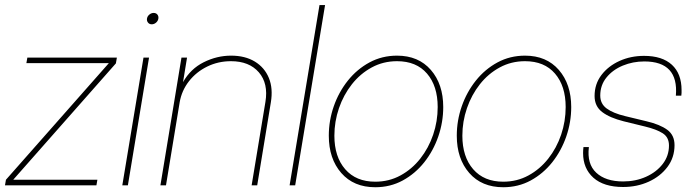

<svg xmlns="http://www.w3.org/2000/svg" viewBox="-24 -748 2800 775"><path d="M-3.9 0 0 -22.5 415 -492.7V-493.2H82.5L86.4 -515.6H447.8L443.8 -492.2L29.8 -22.9V-22.5H369.1L365.2 0Z M469.7 0 555.2 -515.6H577.6L492.2 0ZM588.4 -649.9Q579.1 -649.9 573.5 -656.7Q567.9 -663.6 569.3 -672.9Q570.8 -682.6 578.9 -689.2Q586.9 -695.8 596.2 -695.8Q606 -695.8 611.3 -689.2Q616.7 -682.6 615.2 -672.9Q613.8 -663.6 606 -656.7Q598.1 -649.9 588.4 -649.9Z M701.2 -335 646 0H623.5L708.5 -515.6H731L714.8 -416.5Q745.1 -470.2 798.3 -496.8Q851.6 -523.4 908.7 -523.4Q965.3 -523.4 1004.6 -499.5Q1043.9 -475.6 1061.3 -433.3Q1078.6 -391.1 1069.3 -335L1014.2 0H991.7L1047.4 -336.9Q1059.6 -411.1 1020.8 -456.1Q981.9 -501 908.2 -501Q856.9 -501 812.7 -479.5Q768.6 -458 739 -420.4Q709.5 -382.8 701.2 -335Z M1288.1 -727.5 1167.5 0H1145L1265.6 -727.5Z M1490.7 7.8Q1403.8 7.8 1353.5 -49.8Q1303.2 -107.4 1303.2 -200.2Q1303.2 -261.2 1323.2 -318.8Q1343.3 -376.5 1380.1 -422.6Q1417 -468.8 1467.5 -496.1Q1518.1 -523.4 1578.6 -523.4Q1665 -523.4 1715.1 -465.8Q1765.1 -408.2 1765.1 -315.9Q1765.1 -254.9 1745.1 -197Q1725.1 -139.2 1688.5 -93Q1651.9 -46.9 1601.6 -19.5Q1551.3 7.8 1490.7 7.8ZM1490.7 -14.6Q1546.4 -14.6 1592.5 -39.8Q1638.7 -64.9 1672.4 -107.7Q1706.1 -150.4 1724.4 -204.3Q1742.7 -258.3 1742.7 -315.9Q1742.7 -400.9 1699.7 -450.9Q1656.7 -501 1578.6 -501Q1522.9 -501 1476.6 -475.8Q1430.2 -450.7 1396.5 -408Q1362.8 -365.2 1344.2 -311.3Q1325.7 -257.3 1325.7 -200.2Q1325.7 -115.2 1369.4 -64.9Q1413.1 -14.6 1490.7 -14.6Z M2007.3 7.8Q1920.4 7.8 1870.1 -49.8Q1819.8 -107.4 1819.8 -200.2Q1819.8 -261.2 1839.8 -318.8Q1859.9 -376.5 1896.7 -422.6Q1933.6 -468.8 1984.1 -496.1Q2034.7 -523.4 2095.2 -523.4Q2181.6 -523.4 2231.7 -465.8Q2281.7 -408.2 2281.7 -315.9Q2281.7 -254.9 2261.7 -197Q2241.7 -139.2 2205.1 -93Q2168.5 -46.9 2118.2 -19.5Q2067.9 7.8 2007.3 7.8ZM2007.3 -14.6Q2063 -14.6 2109.1 -39.8Q2155.3 -64.9 2189 -107.7Q2222.7 -150.4 2241 -204.3Q2259.3 -258.3 2259.3 -315.9Q2259.3 -400.9 2216.3 -450.9Q2173.3 -501 2095.2 -501Q2039.6 -501 1993.2 -475.8Q1946.8 -450.7 1913.1 -408Q1879.4 -365.2 1860.8 -311.3Q1842.3 -257.3 1842.3 -200.2Q1842.3 -115.2 1886 -64.9Q1929.7 -14.6 2007.3 -14.6Z M2491.2 6.8Q2413.1 6.8 2371.3 -30.5Q2329.6 -67.9 2329.6 -129.9Q2329.6 -142.1 2331.1 -154.3H2353Q2344.7 -86.4 2382.6 -51Q2420.4 -15.6 2491.2 -15.6Q2541.5 -15.6 2583.5 -34.4Q2625.5 -53.2 2650.9 -85.9Q2676.3 -118.7 2676.3 -160.6Q2676.3 -193.8 2651.1 -210Q2626 -226.1 2579.6 -237.3L2493.7 -258.3Q2437 -272.5 2406.5 -295.9Q2376 -319.3 2376 -360.4Q2376 -408.7 2403.6 -445.1Q2431.2 -481.4 2476.6 -502Q2522 -522.5 2575.7 -522.5Q2648.9 -522.5 2688 -486.6Q2727.1 -450.7 2727.1 -384.3Q2727.1 -378.9 2727.1 -373.3Q2727.1 -367.7 2726.1 -361.8H2704.1Q2715.8 -500 2576.7 -500Q2530.8 -500 2490 -483.2Q2449.2 -466.3 2424.1 -435.3Q2398.9 -404.3 2398.9 -362.3Q2398.9 -329.1 2424.8 -310.1Q2450.7 -291 2499.5 -279.3L2586.4 -258.3Q2640.1 -245.6 2669.4 -224.1Q2698.7 -202.6 2698.7 -162.1Q2698.7 -112.3 2670.2 -74.2Q2641.6 -36.1 2594.5 -14.6Q2547.4 6.8 2491.2 6.8Z"/></svg>

Font: Inter Display Thin
Style: Italic
Weight: 100
Italic angle: -9.39999°
Designer: Rasmus Andersson
Foundry: rsms
Version: Version 4.000;git-a52131595